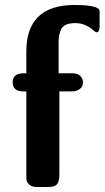

<svg xmlns="http://www.w3.org/2000/svg" viewBox="-20 -753 421 773"><path d="M31 -422Q31 -458 76 -458H86V-546Q86 -732 279 -733H281Q355 -733 376 -718L379 -714L381 -709V-648Q381 -623 369 -623Q364 -623 354 -632.5Q344 -642 325.5 -651Q307 -660 283 -660Q259 -660 244.5 -653Q230 -646 224.5 -631.5Q219 -617 217.5 -607Q216 -597 216 -580V-458H271Q293 -458 303.5 -447Q314 -436 314 -422Q314 -414 311.5 -407Q309 -400 298 -392.5Q287 -385 269 -385H219V-52Q219 -39 218 -32.5Q217 -26 213 -17Q209 -8 199 -4Q189 0 172 0H130Q109 0 98.5 -9.5Q88 -19 87 -26.5Q86 -34 86 -46V-385H74Q31 -385 31 -422Z"/></svg>

Font: CMU Sans Serif
Style: Bold
Weight: 700
Version: Version 0.7.0